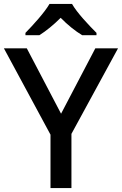

<svg xmlns="http://www.w3.org/2000/svg" viewBox="-20 -961 623 981"><path d="M348 -941H233C207 -896 147 -831 110 -793V-781H181C216 -803 254 -834 290 -870C325 -834 365 -802 400 -781H473V-793C436 -830 373 -896 348 -941ZM292 -380 117 -714H0L238 -273V0H345V-277L583 -714H467Z"/></svg>

Font: Noto Sans Gujarati UI Medium
Style: Regular
Weight: 500
Designer: Jelle Bosma - Monotype Design Team, Universal Thirst
Foundry: Monotype Imaging Inc.
Version: Version 2.106